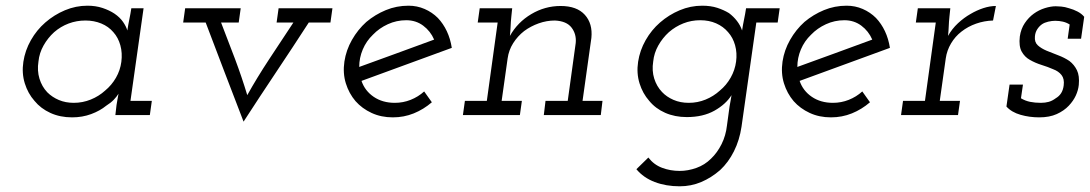

<svg xmlns="http://www.w3.org/2000/svg" viewBox="-20 -404 3826 674"><path d="M62 -187Q56 -147 67 -111.5Q78 -76 101 -50Q123 -23 157 -7.5Q191 8 233 8Q269 8 300 -3.5Q331 -15 353 -33Q369 -43 379.5 -54Q390 -65 396 -75Q394 -65 392.5 -55.5Q391 -46 389 -35L385 0H506L513 -50H438L484 -375H441Q438 -355 434 -336Q430 -317 427 -297Q423 -311 412 -327Q401 -343 382 -356Q364 -368 340 -376Q316 -384 287 -384Q246 -384 208 -368Q170 -352 139 -325Q109 -299 88.5 -263Q68 -227 62 -187ZM115 -188Q118 -218 133 -244.5Q148 -271 170 -291Q193 -311 221 -321.5Q249 -332 280 -332Q310 -332 335.5 -321.5Q361 -311 378 -291Q395 -272 402.5 -245Q410 -218 406 -187Q402 -157 387 -131Q372 -105 349 -86Q327 -66 298.5 -54.5Q270 -43 239 -43Q210 -43 186.5 -53Q163 -63 146 -80Q127 -100 118.5 -128Q110 -156 115 -188Z M630 -375 623 -325H702Q735 -238 768 -151.5Q801 -65 835 23Q892 -65 949.5 -151Q1007 -237 1064 -325H1140L1147 -375H958L951 -325H1010Q967 -260 924.5 -195.5Q882 -131 848 -70Q829 -133 805 -197Q781 -261 756 -325H818L825 -375Z M1406 -333Q1440 -333 1465.5 -314Q1491 -295 1504 -265Q1438 -241 1373 -217Q1308 -193 1241 -169Q1241 -201 1253.5 -230.5Q1266 -260 1289 -282Q1311 -305 1341.5 -319Q1372 -333 1406 -333ZM1566 -236Q1561 -268 1548.5 -294.5Q1536 -321 1517 -341Q1497 -361 1470.5 -372.5Q1444 -384 1414 -384Q1372 -384 1334.5 -368.5Q1297 -353 1266 -327Q1236 -300 1215.5 -264Q1195 -228 1189 -188Q1183 -147 1194 -111.5Q1205 -76 1228 -49Q1251 -23 1284.5 -7.5Q1318 8 1359 8Q1398 8 1432.5 -6Q1467 -20 1496 -45Q1489 -55 1482.5 -64Q1476 -73 1469 -83Q1448 -64 1421.5 -53.5Q1395 -43 1366 -43Q1323 -43 1292 -64Q1261 -85 1249 -120Q1329 -149 1407.5 -178Q1486 -207 1566 -236Z M1895 -50 1889 0H2089L2095 -50H2025L2056 -271Q2061 -321 2033 -352Q2005 -383 1948 -383Q1893 -383 1845 -354.5Q1797 -326 1770 -278Q1772 -297 1772.5 -312Q1773 -327 1775 -346L1778 -375H1664L1657 -325H1727L1689 -50H1612L1605 0H1805L1812 -50H1741L1762 -199Q1766 -228 1781.5 -252.5Q1797 -277 1820 -295Q1843 -312 1871 -322Q1899 -332 1928 -332Q1969 -330 1986.5 -307Q2004 -284 2001 -253L1973 -50Z M2599 -375Q2596 -355 2592 -336Q2588 -317 2585 -297Q2579 -315 2567 -330.5Q2555 -346 2539 -358Q2521 -369 2498 -376.5Q2475 -384 2445 -384Q2404 -384 2366 -368Q2328 -352 2297 -325Q2267 -299 2246.5 -263Q2226 -227 2220 -187Q2214 -147 2225 -111.5Q2236 -76 2259 -50Q2281 -23 2315 -8Q2349 7 2391 7Q2448 7 2488 -15.5Q2528 -38 2548 -70Q2546 -59 2544.5 -49.5Q2543 -40 2541 -30L2532 36Q2528 72 2513 102Q2498 132 2476 153Q2454 175 2424.5 185.5Q2395 196 2366 196Q2333 196 2304 185Q2275 174 2256 149L2214 190Q2239 220 2278.5 235Q2318 250 2366 250Q2406 250 2441.5 235Q2477 220 2508 193Q2537 166 2556.5 127Q2576 88 2583 41L2635 -325H2710L2717 -375ZM2273 -188Q2276 -218 2291 -244.5Q2306 -271 2328 -291Q2351 -311 2379 -322Q2407 -333 2438 -333Q2469 -333 2494 -322Q2519 -311 2536 -291Q2553 -272 2560.5 -245Q2568 -218 2564 -188Q2560 -158 2545 -131.5Q2530 -105 2507 -86Q2485 -66 2457 -54.5Q2429 -43 2398 -43Q2368 -43 2344 -53.5Q2320 -64 2304 -81Q2285 -101 2276.5 -128.5Q2268 -156 2273 -188Z M2944 -333Q2978 -333 3003.5 -314Q3029 -295 3042 -265Q2976 -241 2911 -217Q2846 -193 2779 -169Q2779 -201 2791.5 -230.5Q2804 -260 2827 -282Q2849 -305 2879.5 -319Q2910 -333 2944 -333ZM3104 -236Q3099 -268 3086.5 -294.5Q3074 -321 3055 -341Q3035 -361 3008.5 -372.5Q2982 -384 2952 -384Q2910 -384 2872.5 -368.5Q2835 -353 2804 -327Q2774 -300 2753.5 -264Q2733 -228 2727 -188Q2721 -147 2732 -111.5Q2743 -76 2766 -49Q2789 -23 2822.5 -7.5Q2856 8 2897 8Q2936 8 2970.5 -6Q3005 -20 3034 -45Q3027 -55 3020.5 -64Q3014 -73 3007 -83Q2986 -64 2959.5 -53.5Q2933 -43 2904 -43Q2861 -43 2830 -64Q2799 -85 2787 -120Q2867 -149 2945.5 -178Q3024 -207 3104 -236Z M3150 -50 3143 0H3343L3350 -50H3279L3300 -199Q3304 -227 3318.5 -251.5Q3333 -276 3355 -293Q3378 -311 3406.5 -321Q3435 -331 3466 -332L3476 -383Q3455 -383 3432 -375.5Q3409 -368 3387 -355Q3364 -342 3343 -322.5Q3322 -303 3308 -278Q3310 -297 3310.5 -312Q3311 -327 3313 -346L3316 -375H3202L3195 -325H3265L3227 -50Z M3513 -30Q3531 -10 3562.5 -1Q3594 8 3628 8Q3664 8 3689.5 -3.5Q3715 -15 3732 -33Q3748 -50 3756.5 -68.5Q3765 -87 3767 -106Q3770 -138 3760.5 -157.5Q3751 -177 3734 -190Q3716 -202 3694.5 -210Q3673 -218 3654 -226Q3635 -234 3623 -245Q3611 -256 3613 -276Q3614 -290 3621 -301Q3628 -312 3638 -319Q3647 -325 3660 -328Q3673 -331 3684 -331Q3698 -331 3711 -328Q3724 -325 3735 -318L3728 -268H3775L3786 -345Q3777 -356 3762.5 -363.5Q3748 -371 3733 -375Q3718 -380 3705 -381Q3692 -382 3686 -382Q3669 -382 3648 -375.5Q3627 -369 3609 -356Q3591 -343 3577.5 -323Q3564 -303 3560 -276Q3556 -242 3566.5 -223Q3577 -204 3595 -194Q3614 -183 3636.5 -176Q3659 -169 3677 -161Q3696 -154 3706.5 -140.5Q3717 -127 3714 -104Q3712 -88 3705 -77Q3698 -66 3686 -59Q3674 -50 3661.5 -46.5Q3649 -43 3634 -43Q3613 -43 3596 -46.5Q3579 -50 3564 -59L3571 -107H3524Z"/></svg>

Font: Josefin Slab Medium
Style: Italic
Weight: 500
Italic angle: -12°
Version: Version 2.000